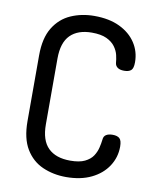

<svg xmlns="http://www.w3.org/2000/svg" viewBox="-83 -795 698 865"><g transform="rotate(10 266.0 -362.5)"><path d="M278 6Q220 6 171 -15.5Q122 -37 93 -85Q64 -133 64 -212V-513Q64 -592 93.5 -640Q123 -688 172 -709.5Q221 -731 279 -731Q347 -731 395 -708Q443 -685 469 -645.5Q495 -606 495 -557Q495 -529 484.5 -520Q474 -511 453 -511Q433 -511 422.5 -519Q412 -527 411 -540Q410 -555 405.5 -574.5Q401 -594 387.5 -612.5Q374 -631 348.5 -643Q323 -655 281 -655Q217 -655 182.5 -620.5Q148 -586 148 -513V-212Q148 -139 183 -104.5Q218 -70 284 -70Q326 -70 350.5 -82Q375 -94 387 -112Q399 -130 404 -150.5Q409 -171 411 -189Q412 -204 423 -211Q434 -218 453 -218Q474 -218 484.5 -208.5Q495 -199 495 -171Q495 -122 468.5 -81.5Q442 -41 393.5 -17.5Q345 6 278 6Z"/></g></svg>

Font: Dosis Medium
Style: Regular
Weight: 500
Designer: EdgarTolentino, PabloImpallari, IginoMarini
Foundry: EdgarTolentino, PabloImpallari, IginoMarini
Version: Version 3.001; ttfautohint (v1.8.2)